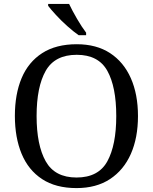

<svg xmlns="http://www.w3.org/2000/svg" viewBox="-20 -951 782 981"><path d="M371 10Q265 10 195 -36Q125 -82 90.5 -165Q56 -248 56 -359Q56 -470 90.5 -552Q125 -634 195.5 -679.5Q266 -725 372 -725Q473 -725 542.5 -679.5Q612 -634 648.5 -551.5Q685 -469 685 -358Q685 -247 648.5 -164.5Q612 -82 542 -36Q472 10 371 10ZM371 -44Q483 -44 528.5 -127Q574 -210 574 -358Q574 -507 528.5 -589Q483 -671 372 -671Q260 -671 213.5 -589Q167 -507 167 -358Q167 -210 213.5 -127Q260 -44 371 -44ZM382 -771Q356 -789 324 -817.5Q292 -846 265.5 -875Q239 -904 226 -921V-931H333Q349 -897 373.5 -855Q398 -813 420 -784V-771Z"/></svg>

Font: Noto Serif Khitan Small Script
Style: Regular
Weight: 400
Designer: LIU Zhao, ZHANG Congyu, Kushim JIANG
Foundry: Guyu Beijing Co. Ltd.
Version: Version 1.000; ttfautohint (v1.8.4.7-5d5b)